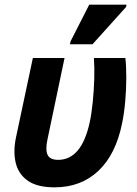

<svg xmlns="http://www.w3.org/2000/svg" viewBox="-20 -795 586 824"><path d="M214 9Q139 9 98.5 -20Q58 -49 47 -98Q36 -147 49 -207L121 -546H257L184 -198Q174 -153 184 -131Q194 -109 230 -109Q279 -109 313 -148.5Q347 -188 365 -270Q373 -307 378 -356.5Q383 -406 384.5 -456Q386 -506 383 -546H518Q522 -512 522 -462.5Q522 -413 517.5 -361Q513 -309 504 -266Q477 -132 402 -61.5Q327 9 214 9ZM280 -605 283 -618 363 -775H523L521 -765L377 -605Z"/></svg>

Font: Noto Sans SemiCondensed
Style: Bold Italic
Weight: 700
Width: 4
Italic angle: -12°
Designer: Monotype Design Team
Foundry: Monotype Imaging Inc.
Version: Version 2.013; ttfautohint (v1.8.4.7-5d5b)